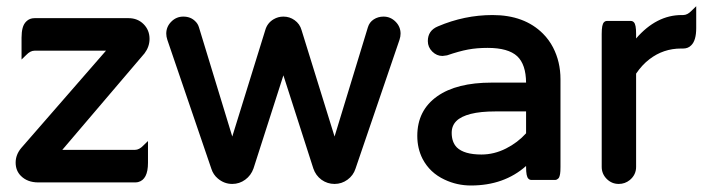

<svg xmlns="http://www.w3.org/2000/svg" viewBox="-20 -565 2223 605"><path d="M46.9 -98.6 314 -405.3H88.9Q75.7 -405.3 63 -392.1L47.9 -377.4V-446.3Q47.9 -463.9 51.3 -476.8Q54.7 -489.7 63 -497.6Q73.2 -507.8 88.9 -507.8H384.8Q413.6 -507.8 432.4 -489Q451.2 -470.2 451.2 -442.4Q451.2 -418 435.5 -397L176.3 -92.8H405.3Q418.5 -92.8 431.2 -106L446.3 -120.6V-51.8Q446.3 1 415 8.8Q410.2 9.8 405.3 9.8H100.6Q66.4 9.8 45.9 -10.7Q29.3 -27.3 29.3 -52.5Q29.3 -77.6 46.9 -98.6Z M503.9 -459Q503.9 -481 519.8 -496.8Q535.6 -512.7 557.6 -512.7Q581.1 -512.7 595.7 -497.6Q603.5 -490.2 606.9 -479L711.9 -134.8L815.9 -470.2Q822.3 -492.7 842.3 -504.4Q856.4 -512.7 873 -512.7Q892.6 -512.7 908.2 -501.5Q924.8 -489.7 930.2 -470.2Q982.4 -302.2 1034.2 -134.8L1139.2 -479Q1144 -495.1 1157.7 -503.9Q1171.4 -512.7 1188.5 -512.7Q1210.4 -512.7 1226.3 -496.8Q1242.2 -481 1242.2 -459Q1242.2 -449.7 1238.8 -439.5L1100.1 -33.2Q1093.3 -12.2 1075 1.2Q1056.6 14.6 1034.2 14.6Q1011.7 14.6 993.2 1.5Q974.6 -12.2 967.3 -34.2L873 -327.6L778.8 -34.2Q771 -12.2 752.7 1.2Q734.4 14.6 711.9 14.6Q686.5 14.6 666.5 -2.4Q651.9 -14.6 646 -33.2L507.3 -439.5Q503.9 -449.7 503.9 -459Z M1637.7 -213.9H1541Q1494.1 -213.9 1463.4 -206.1Q1432.6 -198.2 1418 -183.6Q1403.3 -168.9 1403.3 -146.5Q1403.3 -117.2 1419.4 -100.6Q1442.4 -78.1 1497.1 -78.1Q1537.1 -78.1 1574.7 -97.2Q1611.3 -115.7 1637.7 -145ZM1294.9 -136.7Q1294.9 -217.3 1357.9 -261.7Q1418.9 -304.7 1529.3 -304.7H1637.7Q1637.2 -361.8 1609.9 -387.7Q1581.5 -414.1 1516.6 -414.1Q1482.4 -414.1 1454.8 -408.9Q1427.2 -403.8 1388.7 -390.6L1374.5 -388.7H1374Q1356 -388.7 1342 -402.6Q1328.1 -416.5 1328.1 -435.5Q1328.1 -468.8 1359.9 -481.9Q1443.4 -517.6 1532.2 -517.6Q1632.3 -517.6 1690.9 -459Q1710 -439.9 1722.7 -415.5Q1746.1 -370.1 1746.1 -315.4V-39.1Q1746.1 -23.9 1744.9 -17.3Q1743.7 -10.7 1742.4 -7.6Q1741.2 -4.4 1739.3 -2.7Q1737.3 -1 1735.8 0Q1732.9 2 1729.5 2H1654.3Q1648.9 2 1645 -2Q1641.1 -5.9 1639.4 -14.9Q1637.7 -23.9 1637.7 -39.1V-42Q1568.4 19.5 1463.9 19.5Q1419.9 19.5 1380.9 1Q1334.5 -20.5 1311.5 -64.5Q1294.9 -97.2 1294.9 -136.7Z M1984.4 -443.8Q2048.3 -517.6 2127.9 -517.6H2132.8Q2146 -517.6 2158.7 -530.8L2173.8 -545.4V-476.6Q2173.8 -437.5 2158.2 -422.4Q2148.4 -412.1 2132.8 -412.1H2126Q2070.3 -412.1 2026.4 -378.4Q2002.9 -360.4 1984.4 -333V-39.1Q1984.4 -14.2 1964.4 2.4Q1949.2 14.6 1929.7 14.6Q1907.7 14.6 1891.8 -1.2Q1876 -17.1 1876 -39.1V-458Q1876 -473.1 1877.7 -482.2Q1879.4 -491.2 1883.3 -495.1Q1887.2 -499 1892.6 -499H1967.8Q1973.1 -499 1977.1 -495.1Q1981 -491.2 1982.7 -482.2Q1984.4 -473.1 1984.4 -458Z"/></svg>

Font: YuPearl-SemiBold
Style: SemiBold
Weight: 600
Designer: Max Yao
Foundry: Max-Everyday
Version: Version 1.011; ttfautohint (v1.8.3)